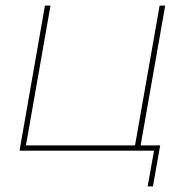

<svg xmlns="http://www.w3.org/2000/svg" viewBox="-20 -540 663 688"><path d="M552 -520H572L483 -14H463ZM528 128H509L532 0H50L141 -520H161L73 -19H554Z"/></svg>

Font: Fixel Italic Variable Display Thin
Style: Italic
Weight: 100
Italic angle: -10°
Designer: AlfaBravo + MacPaw
Foundry: Kyrylo Tkachov, Marchela Mozhyna, Serhii Makarenko, Maria Weinstein, Zakhar Kryvoshyya
Version: Version 1.210;Glyphs 3.2 (3217)